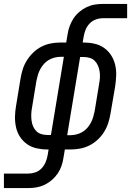

<svg xmlns="http://www.w3.org/2000/svg" viewBox="-47 -755 669 980"><path d="M-27 205V131H97Q115 131 133 125Q151 119 164.5 105Q178 91 185.5 73.5Q193 56 196 38L201 8H195Q167 8 140 2Q113 -4 91.5 -19Q70 -34 55.5 -56Q41 -78 35 -104.5Q29 -131 29.5 -159Q30 -187 35 -215L58 -355Q62 -379 69.5 -402.5Q77 -426 91 -448Q105 -470 124 -488Q143 -506 166 -517.5Q189 -529 213.5 -533.5Q238 -538 262 -538H291L298 -580Q301 -601 308.5 -621.5Q316 -642 328 -660.5Q340 -679 357.5 -694Q375 -709 395 -718.5Q415 -728 436 -731.5Q457 -735 478 -735H602V-662H478Q460 -662 442 -655.5Q424 -649 410.5 -635Q397 -621 390 -603.5Q383 -586 380 -568L375 -538H380Q408 -538 435 -532Q462 -526 483.5 -511Q505 -496 519.5 -474Q534 -452 540.5 -425.5Q547 -399 546 -371Q545 -343 541 -315L517 -175Q513 -151 505.5 -127.5Q498 -104 484.5 -82Q471 -60 451.5 -42Q432 -24 409 -12.5Q386 -1 361.5 3.5Q337 8 313 8H284L277 50Q274 71 267 91.5Q260 112 247.5 130.5Q235 149 217.5 164Q200 179 180 188.5Q160 198 139 201.5Q118 205 97 205ZM195 -66H213L279 -465H262Q247 -465 231.5 -461Q216 -457 202 -449Q188 -441 177 -428.5Q166 -416 158.5 -402Q151 -388 146.5 -373Q142 -358 139 -343L116 -203Q113 -187 112.5 -171Q112 -155 114 -139.5Q116 -124 122 -110Q128 -96 138.5 -85.5Q149 -75 164 -70.5Q179 -66 195 -66ZM296 -65H313Q328 -65 343.5 -69Q359 -73 373 -81Q387 -89 398 -101.5Q409 -114 416.5 -128Q424 -142 428.5 -157Q433 -172 436 -187L459 -327Q462 -343 463 -359Q464 -375 461.5 -390.5Q459 -406 453 -420Q447 -434 436.5 -444.5Q426 -455 411 -459.5Q396 -464 380 -464H362Z"/></svg>

Font: Iosevka Slab Extended
Style: Italic
Weight: 400
Width: 7
Italic angle: -9°
Monospace: yes
Designer: Belleve Invis
Foundry: Belleve Invis
Version: Version 11.1.0; ttfautohint (v1.8.3)